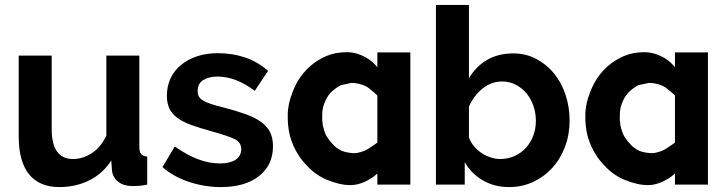

<svg xmlns="http://www.w3.org/2000/svg" viewBox="-20 -750 2939 780"><path d="M221 10Q140 10 98 -42Q56 -94 56 -196V-524H190V-225Q190 -104 277 -104Q316 -104 352.5 -127.5Q389 -151 412 -199V-524H546V-154Q546 -133 553.5 -124Q561 -115 578 -114V0Q558 4 544.5 5Q531 6 520 6Q484 6 461.5 -10.5Q439 -27 435 -56L432 -98Q397 -44 342 -17Q287 10 221 10Z M877 10Q811 10 748 -11Q685 -32 640 -71L690 -155Q738 -121 783.5 -103.5Q829 -86 874 -86Q914 -86 937 -101Q960 -116 960 -144Q960 -172 933 -185Q906 -198 845 -215Q794 -229 758 -242Q722 -255 700 -271.5Q678 -288 668 -309.5Q658 -331 658 -361Q658 -401 673.5 -433Q689 -465 717 -487.5Q745 -510 782.5 -522Q820 -534 864 -534Q923 -534 974.5 -517Q1026 -500 1069 -462L1015 -381Q975 -411 937.5 -425Q900 -439 863 -439Q829 -439 806 -425Q783 -411 783 -380Q783 -366 788.5 -357Q794 -348 806 -341Q818 -334 837.5 -327.5Q857 -321 886 -314Q940 -300 978.5 -286Q1017 -272 1041.5 -254Q1066 -236 1077.5 -212.5Q1089 -189 1089 -156Q1089 -79 1032 -34.5Q975 10 877 10Z M1403 2Q1360 2 1307 -20Q1260 -40 1224 -80Q1197 -109 1183 -136Q1162 -175 1155 -211Q1149 -241 1149 -273Q1149 -275 1149 -278Q1149 -280 1149 -283Q1149 -328 1169 -377Q1188 -427 1222.5 -464Q1257 -501 1305 -522Q1342 -538 1389 -538Q1422 -538 1454 -523Q1486 -508 1506 -485L1513 -477V-537H1647V0H1513V-45Q1501 -35 1496 -31Q1448 2 1403 2ZM1291 -242Q1297 -217 1302 -206Q1310 -188 1332 -164Q1346 -148 1369 -137Q1386 -130 1414 -128Q1427 -127 1444 -132Q1463 -137 1475 -145Q1499 -160 1512 -170L1513 -171V-361L1512 -363Q1500 -375 1483 -388H1482V-389Q1472 -398 1456 -404Q1432 -413 1410 -413Q1408 -413 1406 -413L1365 -404Q1345 -394 1328 -378Q1313 -365 1301 -338.5Q1289 -312 1289 -284Q1289 -279 1289 -274Q1288 -262 1291 -247Q1291 -247 1291 -245Z M2049 10Q1989 10 1942 -17Q1895 -44 1868 -91V0H1751V-730H1885V-432Q1913 -480 1958.5 -506.5Q2004 -533 2065 -533Q2116 -533 2158 -511Q2200 -489 2230.5 -452Q2261 -415 2277.5 -365Q2294 -315 2294 -260Q2294 -203 2275.5 -154Q2257 -105 2224 -68.5Q2191 -32 2146 -11Q2101 10 2049 10ZM2012 -104Q2044 -104 2071 -116.5Q2098 -129 2117 -150Q2136 -171 2146.5 -199Q2157 -227 2157 -259Q2157 -291 2147 -320Q2137 -349 2118.5 -371Q2100 -393 2075 -406Q2050 -419 2020 -419Q1975 -419 1939.5 -389.5Q1904 -360 1885 -317V-192Q1892 -172 1905.5 -156Q1919 -140 1936 -128.5Q1953 -117 1973 -110.5Q1993 -104 2012 -104Z M2612 2Q2569 2 2516 -20Q2469 -40 2433 -80Q2406 -109 2392 -136Q2371 -175 2364 -211Q2358 -241 2358 -273Q2358 -275 2358 -278Q2358 -280 2358 -283Q2358 -328 2378 -377Q2397 -427 2431.5 -464Q2466 -501 2514 -522Q2551 -538 2598 -538Q2631 -538 2663 -523Q2695 -508 2715 -485L2722 -477V-537H2856V0H2722V-45Q2710 -35 2705 -31Q2657 2 2612 2ZM2500 -242Q2506 -217 2511 -206Q2519 -188 2541 -164Q2555 -148 2578 -137Q2595 -130 2623 -128Q2636 -127 2653 -132Q2672 -137 2684 -145Q2708 -160 2721 -170L2722 -171V-361L2721 -363Q2709 -375 2692 -388H2691V-389Q2681 -398 2665 -404Q2641 -413 2619 -413Q2617 -413 2615 -413L2574 -404Q2554 -394 2537 -378Q2522 -365 2510 -338.5Q2498 -312 2498 -284Q2498 -279 2498 -274Q2497 -262 2500 -247Q2500 -247 2500 -245Z"/></svg>

Font: Oxford Sans
Style: Bold
Weight: 700
Designer: Matt McInerney, Pablo Impallari, Rodrigo Fuenzalida
Foundry: Matt McInerney, Pablo Impallari, Rodrigo Fuenzalida
Version: Version 3.000g; ttfautohint (v1.5) -l 8 -r 28 -G 28 -x 14 -D